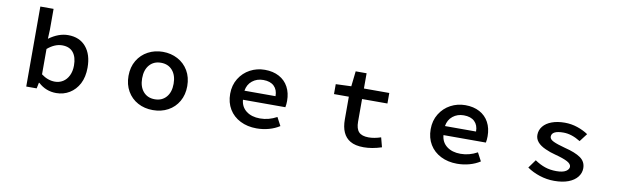

<svg xmlns="http://www.w3.org/2000/svg" viewBox="-48 -1336 6096 1886"><g transform="rotate(10 3000.0 -393.0)"><path d="M357 -58H352L340 0H236V-798H368V-591L364 -499Q460 -569 555 -569Q669 -569 733 -493.5Q797 -418 797 -287Q797 -194 762 -126Q727 -60 668 -24Q609 12 536 12Q433 12 357 -58ZM662 -285Q662 -368 625 -414Q588 -460 515 -460Q441 -460 368 -398V-145Q433 -96 504 -96Q548 -96 584 -118.5Q620 -141 641 -184Q662 -227 662 -285Z M1207 -278Q1207 -366 1246.5 -432Q1286 -498 1353 -533.5Q1420 -569 1500 -569Q1581 -569 1648 -533.5Q1715 -498 1754 -432Q1793 -366 1793 -278Q1793 -192 1755 -126Q1717 -60 1650.5 -24Q1584 12 1500 12Q1416 12 1349.5 -24Q1283 -60 1245 -126Q1207 -192 1207 -278ZM1657 -278Q1657 -362 1614.5 -411Q1572 -460 1500 -460Q1428 -460 1385.5 -411Q1343 -362 1343 -278Q1343 -194 1385.5 -145Q1428 -96 1500 -96Q1572 -96 1614.5 -145Q1657 -194 1657 -278Z M2221 -278Q2221 -364 2262 -430.5Q2303 -497 2370.5 -533Q2438 -569 2517 -569Q2599 -569 2659.5 -536.5Q2720 -504 2752 -444.5Q2784 -385 2784 -306Q2784 -272 2778 -242H2355Q2361 -171 2414 -130.5Q2467 -90 2551 -90Q2638 -90 2718 -134L2762 -51Q2716 -21 2657 -4.5Q2598 12 2534 12Q2443 12 2371.5 -24Q2300 -60 2260.5 -125.5Q2221 -191 2221 -278ZM2519 -468Q2455 -468 2409.5 -431.5Q2364 -395 2354 -332H2664Q2664 -396 2626.5 -432Q2589 -468 2519 -468Z M3468 -18Q3374 -73 3374 -226V-452H3226V-551L3380 -557L3397 -709H3506V-557H3759V-452H3506V-226Q3506 -156 3536 -124Q3566 -92 3634 -92Q3690 -92 3756 -114L3781 -19Q3686 12 3603 12Q3518 12 3468 -18Z M4221 -278Q4221 -364 4262 -430.5Q4303 -497 4370.5 -533Q4438 -569 4517 -569Q4599 -569 4659.5 -536.5Q4720 -504 4752 -444.5Q4784 -385 4784 -306Q4784 -272 4778 -242H4355Q4361 -171 4414 -130.5Q4467 -90 4551 -90Q4638 -90 4718 -134L4762 -51Q4716 -21 4657 -4.5Q4598 12 4534 12Q4443 12 4371.5 -24Q4300 -60 4260.5 -125.5Q4221 -191 4221 -278ZM4519 -468Q4455 -468 4409.5 -431.5Q4364 -395 4354 -332H4664Q4664 -396 4626.5 -432Q4589 -468 4519 -468Z M5231 -73 5291 -156Q5342 -121 5393.5 -103.5Q5445 -86 5507 -86Q5571 -86 5603 -106Q5633 -126 5633 -151Q5633 -179 5593 -200.5Q5553 -222 5469 -244Q5417 -257 5369 -279Q5263 -326 5263 -404Q5263 -453 5293.5 -490.5Q5324 -528 5379.5 -548.5Q5435 -569 5509 -569Q5574 -569 5635 -548.5Q5696 -528 5743 -496L5682 -416Q5594 -471 5512 -471Q5395 -471 5395 -410Q5395 -384 5433.5 -365.5Q5472 -347 5551 -326Q5657 -300 5710.5 -262.5Q5764 -225 5764 -159Q5764 -112 5734 -73Q5703 -33 5644.5 -10.5Q5586 12 5503 12Q5428 12 5356.5 -11.5Q5285 -35 5231 -73Z"/></g></svg>

Font: Merged Yaku Han JP SemiBold
Style: Regular
Weight: 600
Designer: Ryoko NISHIZUKA 西塚涼子 (kana, bopomofo & ideographs); Paul D. Hunt (Latin, Greek & Cyrillic); Sandoll Communications 산돌커뮤니
Foundry: Adobe
Version: Version 2.004